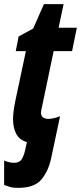

<svg xmlns="http://www.w3.org/2000/svg" viewBox="-29 -682 391 927"><path d="M218 82 261 -121Q245 -114 229 -111Q213 -108 206 -108Q169 -108 169 -138Q169 -145 171 -154Q173 -163 175 -172L230 -435H319L342 -548H254L278 -662H183L131 -544L61 -506L47 -435H96L44 -190Q34 -140 34 -107Q34 -65 49.5 -35.5Q65 -6 101 4L94 35Q90 59 79 81.5Q68 104 39 104Q15 104 -9 93V211Q4 216 18.5 220.5Q33 225 59 225Q138 225 171.5 184Q205 143 218 82Z"/></svg>

Font: Noto Sans UI Condensed ExtraBold
Style: Italic
Weight: 800
Width: 3
Designer: Monotype Design Team
Foundry: Monotype Imaging Inc.
Version: 1.001